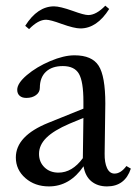

<svg xmlns="http://www.w3.org/2000/svg" viewBox="-20 -649 490 680"><path d="M264.6 -548.3Q243.2 -548.3 197.8 -564.5Q158.2 -579.1 143.1 -579.1Q115.2 -579.1 83 -545.9L69.3 -557.6Q112.8 -626.5 171.4 -626.5Q192.4 -626.5 237.8 -610.4Q277.8 -595.7 292.5 -595.7Q320.8 -595.7 353 -628.9L366.7 -617.2Q323.2 -548.3 264.6 -548.3ZM153.3 11.2Q103.5 11.2 69.8 -18.3Q36.1 -47.9 36.1 -91.3Q36.1 -167.5 150.9 -213.9L275.4 -264.2V-289.6Q275.4 -360.4 259.5 -387.7Q243.7 -415 202.6 -415Q164.1 -415 142.6 -394.8Q121.1 -374.5 121.1 -337.9Q121.1 -322.3 107.7 -312.3Q94.2 -302.2 73.2 -302.2Q58.1 -302.2 49.6 -309.8Q41 -317.4 41 -331.1Q41 -354 75.2 -383.1Q109.4 -412.1 157.7 -432.6Q206.1 -453.1 243.7 -453.1Q305.7 -453.1 329.3 -416.3Q353 -379.4 353 -282.2Q353 -251.5 350.6 -105Q350.1 -73.2 359.1 -53.7Q368.2 -34.2 385.7 -34.2Q407.7 -34.2 427.7 -61L443.4 -51.8Q422.4 11.2 358.9 11.2Q325.7 11.2 303.7 -6.8Q281.7 -24.9 275.9 -60.1Q227.1 11.2 153.3 11.2ZM118.2 -104Q118.2 -75.2 137.5 -56.4Q156.7 -37.6 187 -37.6Q235.8 -37.6 273.4 -88.9Q274.4 -135.7 275.4 -231.4L226.1 -210.9Q170.4 -187 144.3 -161.1Q118.2 -135.3 118.2 -104Z"/></svg>

Font: Elstob 10pt
Style: Regular
Weight: 400
Designer: Peter S. Baker
Version: Version 1.015